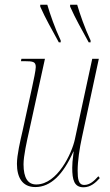

<svg xmlns="http://www.w3.org/2000/svg" viewBox="-20 -786 467 816"><path d="M230 -606H238V-614C213 -667 192 -728 181 -766H151V-758C175 -704 198 -665 230 -606ZM357 -606H365V-614C340 -667 319 -728 308 -766H278V-758C302 -704 325 -665 357 -606ZM335 10C365 10 387 -10 404 -29L398 -37C380 -17 362 0 338 0C313 0 310 -26 310 -61C310 -101 318 -156 328 -201L400 -536H372L298 -193C286 -137 225 -2 134 -2C99 -2 80 -29 80 -88C80 -123 94 -186 104 -230L171 -536H71L69 -526H84C122 -526 132 -523 132 -501C132 -487 123 -446 116 -413L76 -230C66 -187 52 -127 52 -90C52 -33 74 9 130 9C195 9 248 -43 292 -142H293C288 -104 287 -87 287 -73C287 -22 295 10 335 10Z"/></svg>

Font: Noto Serif Display Condensed Thin
Style: Italic
Weight: 100
Width: 3
Italic angle: -12°
Designer: Monotype Design Team
Foundry: Monotype Imaging Inc.
Version: Version 2.009